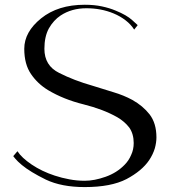

<svg xmlns="http://www.w3.org/2000/svg" viewBox="-20 -760 721 800"><path d="M553.7 -655.3Q553.7 -655.3 531.2 -675.8Q507.8 -697.3 461.9 -715.8Q436.5 -726.6 404.3 -733.4Q373 -740.2 333 -740.2Q221.7 -740.2 151.4 -683.6Q81.1 -627 81.1 -556.6Q81.1 -492.2 109.4 -451.2Q136.7 -411.1 179.7 -384.8Q245.1 -345.7 328.1 -325.2Q410.2 -304.7 468.8 -271.5Q499 -253.9 518.6 -228.5Q537.1 -202.1 537.1 -164.1Q537.1 -136.7 526.4 -114.3Q516.6 -90.8 499 -73.2Q466.8 -40 419.9 -23.4Q373 -6.8 333 -6.8Q300.8 -6.8 269.5 -12.7Q237.3 -18.6 208 -28.3Q154.3 -45.9 112.3 -74.2Q70.3 -102.5 52.7 -129.9Q46.9 -123 35.2 -109.4Q35.2 -109.4 43.9 -98.6Q52.7 -87.9 71.3 -72.3Q105.5 -43.9 170.9 -11.7Q236.3 19.5 333 19.5Q442.4 19.5 506.8 -13.7Q571.3 -47.9 601.6 -92.8Q617.2 -116.2 625 -141.6Q631.8 -166 631.8 -187.5Q631.8 -246.1 603.5 -283.2Q575.2 -319.3 531.2 -343.8Q495.1 -363.3 452.1 -376Q410.2 -389.6 367.2 -402.3Q288.1 -424.8 226.6 -456.1Q165 -486.3 165 -556.6Q165 -607.4 183.6 -641.6Q203.1 -675.8 232.4 -695.3Q278.3 -725.6 339.8 -725.6Q401.4 -725.6 453.1 -704.1Q481.4 -692.4 503.9 -674.8Q525.4 -658.2 539.1 -636.7Q543.9 -642.6 553.7 -655.3Z"/></svg>

Font: Suave
Style: Regular
Weight: 400
Designer: Manu Ambady
Version: Version 1.0